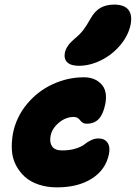

<svg xmlns="http://www.w3.org/2000/svg" viewBox="-20 -830 588 832"><path d="M321.8 -544.9Q286.6 -544.9 271.2 -560.3Q255.9 -575.7 261.2 -602.1Q267.6 -632.3 303.2 -662.1Q326.2 -680.7 340.6 -699.5Q355 -718.3 372.1 -749Q391.1 -782.7 416 -796.4Q440.9 -810.1 475.1 -810.1Q517.6 -810.1 535.9 -788.1Q554.2 -766.1 545.9 -723.1Q536.1 -675.8 501.2 -634.3Q466.3 -592.8 418 -568.8Q369.6 -544.9 321.8 -544.9ZM227.1 -18.1Q183.1 -18.1 147.2 -30.3Q111.3 -42.5 87.6 -64Q64 -85.4 48.8 -114.7Q33.7 -144 31.5 -178.7Q29.3 -213.4 36.1 -252Q50.3 -322.8 96.7 -378.9Q143.1 -435.1 208.3 -465.1Q273.4 -495.1 344.2 -495.1Q391.1 -495.1 419.2 -465.3Q447.3 -435.5 436 -377.9Q427.2 -335 408 -314.5Q388.7 -293.9 355 -293.9Q345.2 -293.9 338.1 -298.6Q331.1 -303.2 327.4 -308.6Q323.7 -314 316.7 -318.6Q309.6 -323.2 299.8 -323.2Q264.6 -323.2 234.9 -298.1Q205.1 -272.9 199.2 -241.2Q193.8 -212.9 205.8 -195.6Q217.8 -178.2 249 -178.2Q283.2 -178.2 308.3 -186.3Q333.5 -194.3 345.5 -204.1Q357.4 -213.9 373.3 -221.9Q389.2 -230 407.2 -230Q432.6 -230 445.6 -212.2Q458.5 -194.3 452.1 -162.1Q438 -94.2 378.2 -56.2Q318.4 -18.1 227.1 -18.1Z"/></svg>

Font: Shantell Sans Irregular
Style: Italic
Weight: 800
Italic angle: -11.31°
Designer: Stephen Nixon, Anya Danilova, Shantell Martin
Foundry: Arrow Type
Version: Version 1.006;[9816181b4]